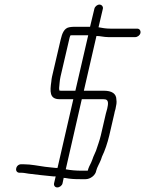

<svg xmlns="http://www.w3.org/2000/svg" viewBox="-20 -738 633 838"><path d="M392 -700 373 -621H301C294 -621 288 -620 282 -619C260 -615 251 -592 245 -566L207 -403C205 -396 205 -389 204 -382C198 -340 195 -305 240 -305H300L231 -5H224C208 -6 191 -9 177 -10C146 -14 116 -21 84 -21H74C63 -22 53 -14 51 -4C48 7 54 15 64 16H74C86 16 95 19 105 20C141 24 177 29 214 32H223L216 62C214 72 220 80 230 80C240 80 251 72 253 62L258 38C261 39 263 39 266 39C286 43 304 44 329 44H354C374 44 397 27 400 7C403 -7 416 -28 421 -42C422 -45 423 -49 425 -54C438 -81 449 -113 457 -147L479 -242C480 -247 481 -253 484 -262C488 -281 490 -290 488 -303C488 -330 467 -342 434 -342H346L401 -581C418 -581 433 -576 453 -576H570C580 -576 591 -584 593 -594C595 -604 589 -613 579 -613H462C442 -613 426 -616 410 -619L429 -700C431 -709 424 -718 414 -718C404 -718 394 -709 392 -700ZM267 1 337 -305H425C430 -305 435 -305 441 -304C455 -300 452 -282 448 -264C445 -254 443 -247 442 -242L420 -147C414 -122 406 -102 399 -80C395 -69 387 -55 384 -44L378 -29C372 -17 366 -6 363 7H337C311 7 289 5 267 1ZM309 -342H249C246 -342 243 -342 239 -343C239 -346 238 -349 238 -353C240 -371 240 -384 244 -403L282 -566C283 -572 285 -578 287 -583C289 -584 291 -584 293 -584H365Z"/></svg>

Font: Electronic
Style: SeLtIt
Weight: 300
Version: Version 1.011